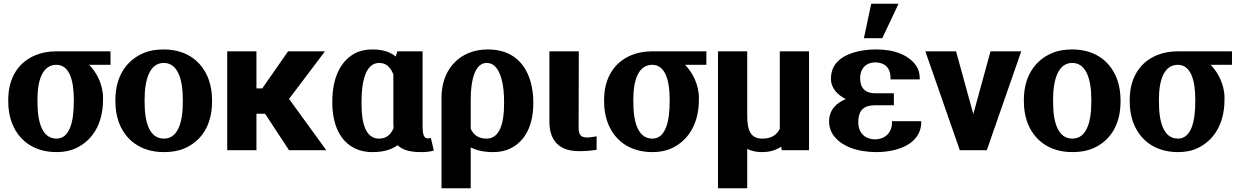

<svg xmlns="http://www.w3.org/2000/svg" viewBox="-20 -802 6599 1025"><path d="M24 -259C24 -220 30 -186 41 -153C74 -59 154 10 282 10C322 10 357 3 388 -12C473 -53 530 -140 530 -270V-282C530 -301 527 -319 523 -336C510 -385 487 -424 456 -456H570V-528H281C240 -528 203 -521 171 -508C81 -472 24 -389 24 -269ZM180 -259V-272C180 -378 209 -456 281 -456C350 -456 374 -374 374 -272V-259C374 -153 352 -62 282 -62C206 -62 180 -147 180 -259Z M596 -259C596 -220 602 -186 613 -153C646 -59 727 10 855 10C896 10 933 4 965 -10C1056 -49 1112 -135 1112 -259V-269C1112 -308 1106 -342 1095 -375C1062 -469 982 -538 854 -538C813 -538 777 -532 745 -518C654 -479 596 -393 596 -269ZM752 -257V-271C752 -379 780 -466 854 -466C928 -466 956 -381 956 -271V-257C956 -147 929 -62 855 -62C779 -62 752 -146 752 -257Z M1193 0H1349V-195H1395L1523 0H1722L1523 -274L1715 -528H1518L1380 -330H1349V-528H1193Z M1754 -250C1754 -213 1759 -178 1768 -146C1793 -59 1856 10 1968 10C2034 10 2073 -6 2103 -27C2125 -4 2164 10 2226 10C2255 10 2274 8 2296 2L2280 -66L2273 -64C2272 -64 2269 -63 2264 -63C2242 -63 2236 -88 2236 -127V-528H2101L2093 -500C2066 -522 2028 -538 1969 -538C1934 -538 1903 -532 1876 -518C1794 -475 1754 -380 1754 -260ZM1910 -246V-259C1910 -367 1932 -466 2004 -466C2043 -466 2064 -443 2080 -405V-143C2080 -134 2081 -127 2081 -118C2066 -83 2043 -62 2003 -62C1933 -62 1910 -143 1910 -246Z M2337 203H2493V-15C2523 0 2559 10 2615 10C2649 10 2679 3 2706 -10C2786 -50 2827 -136 2827 -250V-260C2827 -300 2821 -337 2811 -371C2782 -467 2712 -538 2585 -538C2547 -538 2513 -532 2482 -519C2395 -483 2337 -399 2337 -280ZM2493 -114V-272C2493 -370 2514 -466 2578 -466C2594 -466 2607 -461 2619 -451C2656 -418 2671 -346 2671 -259V-246C2671 -143 2647 -62 2578 -62C2536 -62 2509 -80 2493 -114Z M2913 -153C2913 -50 2966 5 3072 5C3109 5 3137 2 3165 -2V-74L3138 -70C3131 -69 3124 -68 3116 -68C3081 -68 3069 -81 3069 -122L3070 -528H2913Z M3205 -259C3205 -220 3211 -186 3222 -153C3255 -59 3335 10 3463 10C3503 10 3538 3 3569 -12C3654 -53 3711 -140 3711 -270V-282C3711 -301 3708 -319 3704 -336C3691 -385 3668 -424 3637 -456H3751V-528H3462C3421 -528 3384 -521 3352 -508C3262 -472 3205 -389 3205 -269ZM3361 -259V-272C3361 -378 3390 -456 3462 -456C3531 -456 3555 -374 3555 -272V-259C3555 -153 3533 -62 3463 -62C3387 -62 3361 -147 3361 -259Z M3813 203H3969V-7C3991 4 4018 10 4047 10C4091 10 4123 -1 4151 -19L4153 0H4299V-528H4143V-114C4126 -81 4098 -62 4050 -62C3986 -62 3969 -107 3969 -188V-528H3813Z M4406 -153C4406 -128 4413 -103 4427 -83C4469 -21 4557 10 4660 10C4722 10 4782 -4 4822 -27C4863 -50 4898 -90 4898 -148V-155H4742V-148C4742 -90 4700 -58 4652 -58C4608 -58 4562 -83 4562 -150C4562 -224 4603 -240 4653 -240H4752V-304H4653C4609 -304 4572 -323 4572 -384C4572 -439 4606 -469 4652 -469C4692 -469 4734 -450 4734 -386V-378H4890V-386C4890 -409 4884 -432 4871 -451C4833 -507 4756 -538 4660 -538C4625 -538 4592 -535 4562 -528C4488 -511 4416 -472 4416 -382C4416 -329 4454 -294 4495 -273C4446 -253 4406 -216 4406 -153ZM4592 -598H4690L4777 -782H4631Z M4920 -528 5104 0H5248L5432 -528H5268L5176 -193L5084 -528Z M5446 -259C5446 -220 5452 -186 5463 -153C5496 -59 5577 10 5705 10C5746 10 5783 4 5815 -10C5906 -49 5962 -135 5962 -259V-269C5962 -308 5956 -342 5945 -375C5912 -469 5832 -538 5704 -538C5663 -538 5627 -532 5595 -518C5504 -479 5446 -393 5446 -269ZM5602 -257V-271C5602 -379 5630 -466 5704 -466C5778 -466 5806 -381 5806 -271V-257C5806 -147 5779 -62 5705 -62C5629 -62 5602 -146 5602 -257Z M6011 -259C6011 -220 6017 -186 6028 -153C6061 -59 6141 10 6269 10C6309 10 6344 3 6375 -12C6460 -53 6517 -140 6517 -270V-282C6517 -301 6514 -319 6510 -336C6497 -385 6474 -424 6443 -456H6557V-528H6268C6227 -528 6190 -521 6158 -508C6068 -472 6011 -389 6011 -269ZM6167 -259V-272C6167 -378 6196 -456 6268 -456C6337 -456 6361 -374 6361 -272V-259C6361 -153 6339 -62 6269 -62C6193 -62 6167 -147 6167 -259Z"/></svg>

Font: Aerodynamic
Style: Bd
Weight: 500
Designer: Google
Version: Version 2.000980; 2014